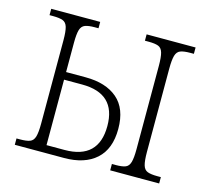

<svg xmlns="http://www.w3.org/2000/svg" viewBox="-83 -634 801 731"><g transform="rotate(15 317.5 -268.0)"><path d="M409 0V-25H424Q449 -25 462 -30Q475 -35 480 -52Q485 -69 485 -104V-432Q485 -467 480 -484Q475 -501 462 -506Q449 -511 424 -511H409V-536H602V-511H588Q563 -511 549.5 -506Q536 -501 531 -484Q526 -467 526 -432V-104Q526 -69 531 -52Q536 -35 549.5 -30Q563 -25 588 -25H602V0ZM33 0V-25H47Q72 -25 85.5 -30Q99 -35 104 -52Q109 -69 109 -104V-432Q109 -467 104 -484Q99 -501 85.5 -506Q72 -511 47 -511H33V-536H226V-511H211Q187 -511 173.5 -506Q160 -501 155 -484.5Q150 -468 150 -433V-318H227Q307 -318 352.5 -279Q398 -240 398 -160Q398 -81 353 -40.5Q308 0 227 0ZM150 -30H221Q355 -30 355 -160Q355 -288 221 -288H150Z"/></g></svg>

Font: Noto Serif Condensed ExtraLight
Style: Regular
Weight: 200
Width: 3
Designer: Monotype Design Team
Foundry: Monotype Imaging Inc.
Version: Version 2.013; ttfautohint (v1.8.4.7-5d5b)